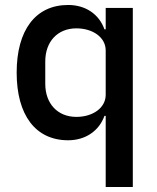

<svg xmlns="http://www.w3.org/2000/svg" viewBox="-20 -552 632 772"><path d="M405 200H514V-520H405V-434H400C378 -496 323 -532 254 -532C123 -532 47 -431 47 -260C47 -89 123 12 254 12C323 12 378 -25 400 -86H405ZM287 -82C212 -82 162 -135 162 -215V-305C162 -385 212 -438 287 -438C353 -438 405 -402 405 -349V-171C405 -118 353 -82 287 -82Z"/></svg>

Font: IBM Plex Thai Looped Medium
Style: Regular
Weight: 500
Designer: Mike Abbink, Paul van der Laan, Pieter van Rosmalen, Ben Mitchell, Mark Frömberg
Foundry: Bold Monday
Version: Version 1.0